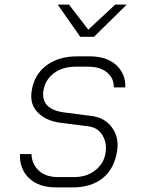

<svg xmlns="http://www.w3.org/2000/svg" viewBox="-20 -805 640 835"><path d="M223 10Q148 10 106 -30.5Q64 -71 67 -135H117Q118 -92 148.5 -63.5Q179 -35 231 -35H304Q357 -35 394.5 -64.5Q432 -94 439 -140Q446 -183 425.5 -217Q405 -251 362 -256L244 -271Q180 -279 144 -316Q108 -353 118 -411Q129 -481 182 -520.5Q235 -560 316 -560H370Q444 -560 485.5 -522Q527 -484 525 -425H475Q476 -464 446 -489.5Q416 -515 363 -515H309Q253 -515 215 -487Q177 -459 169 -412Q156 -330 259 -316L376 -301Q436 -294 467.5 -250Q499 -206 489 -147Q477 -71 427 -30.5Q377 10 296 10ZM329 -645 231 -785H280L364 -676L481 -785H531L389 -645Z"/></svg>

Font: JetBrains Mono Thin
Style: Italic
Weight: 100
Italic angle: -9°
Monospace: yes
Designer: Philipp Nurullin, Konstantin Bulenkov
Foundry: JetBrains
Version: Version 2.305; ttfautohint (v1.8.4.7-5d5b)